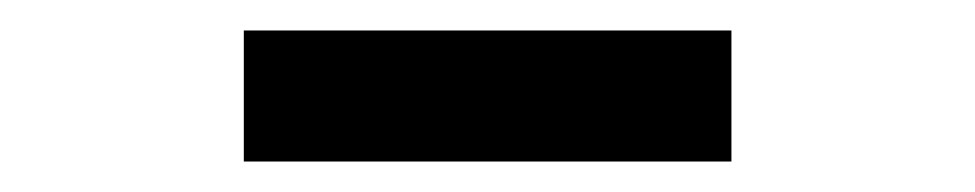

<svg xmlns="http://www.w3.org/2000/svg" viewBox="-20 -731 640 126"><path d="M140 -625V-711H460V-625Z"/></svg>

Font: Red Hat Display
Style: Bold
Weight: 700
Designer: Pentagram, MCKL
Foundry: Pentagram, MCKL
Version: Version 1.023; ttfautohint (v1.8.3)